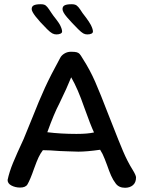

<svg xmlns="http://www.w3.org/2000/svg" viewBox="-20 -884 680 909"><path d="M224 -822Q229 -814 233.5 -808.5Q238 -803 241 -799Q244 -795 251.5 -785Q259 -775 264 -766Q274 -746 274 -735Q274 -728 266 -724.5Q258 -721 247 -721Q237 -721 227.5 -726Q218 -731 203 -746Q130 -819 130 -841Q130 -854 140.5 -859Q151 -864 173 -864Q189 -864 196.5 -858Q204 -852 212 -840Q220 -828 224 -822ZM371 -822 387 -801Q402 -781 410 -766Q420 -746 420 -735Q420 -728 412.5 -724.5Q405 -721 393 -721Q383 -721 374 -726Q365 -731 350 -746Q319 -777 297.5 -802Q276 -827 276 -841Q276 -854 286.5 -859Q297 -864 319 -864Q335 -864 343 -858Q351 -852 359 -840Q367 -828 371 -822ZM487 -102Q485 -107 475.5 -132Q466 -157 454 -175Q391 -166 351 -166Q329 -166 302.5 -167.5Q276 -169 263 -169Q213 -173 183 -173Q171 -157 162.5 -139Q154 -121 141 -85Q123 -33 110 -11Q101 4 75 4Q53 4 34.5 -5.5Q16 -15 16 -32Q24 -70 41.5 -112.5Q59 -155 92 -226L132 -324Q165 -408 192.5 -468Q220 -528 265 -610Q271 -622 285 -630.5Q299 -639 316 -639Q335 -639 343.5 -636.5Q352 -634 357 -628.5Q362 -623 372 -606Q406 -553 430.5 -497Q455 -441 493 -342L514 -289Q542 -217 562.5 -168.5Q583 -120 608 -80Q624 -54 624 -44Q624 -20 609.5 -7.5Q595 5 572 5Q543 5 528 -15Q515 -32 506 -52.5Q497 -73 487 -102ZM379 -375Q348 -465 317 -518Q298 -470 261 -394Q236 -347 204 -258Q268 -250 342 -250Q395 -250 425 -257Q409 -291 379 -375Z"/></svg>

Font: Itim
Style: Regular
Weight: 400
Designer: Suppakit Chalermlarp
Version: Version 1.002g